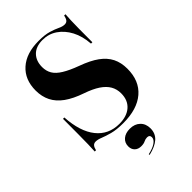

<svg xmlns="http://www.w3.org/2000/svg" viewBox="-240 -665 965 965"><g transform="rotate(-45 242.5 -182.0)"><path d="M243.5 11.3Q196 11.3 164.9 2.8Q133.9 -5.6 114.1 -13.7Q94.4 -21.8 79.8 -21.8Q67.7 -21.8 60.9 -14.1Q54 -6.5 50 10.5H41.1Q42.7 -10.5 43.1 -38.7Q43.5 -66.9 44 -110.1Q44.4 -153.2 44.4 -218.5H54Q60.5 -112.9 105.6 -56.5Q150.8 0 227.4 0Q280.6 0 311.3 -27Q341.9 -54 341.9 -102.4Q341.9 -132.3 328.2 -156Q314.5 -179.8 285.5 -199.2Q256.5 -218.5 209.7 -234.7Q153.2 -254 117.3 -279.8Q81.5 -305.6 64.5 -339.5Q47.6 -373.4 47.6 -416.1Q47.6 -493.5 97.2 -537.9Q146.8 -582.3 234.7 -582.3Q279 -582.3 306.9 -573.8Q334.7 -565.3 352.8 -556.5Q371 -547.6 386.3 -547.6Q398.4 -547.6 405.2 -555.6Q412.1 -563.7 415.3 -581.5H425Q423.4 -562.1 422.6 -539.5Q421.8 -516.9 421.4 -481Q421 -445.2 421 -386.3H411.3Q407.3 -442.7 385.5 -483.9Q363.7 -525 329.4 -548.4Q295.2 -571.8 251.6 -571.8Q204.8 -571.8 179.4 -546Q154 -520.2 154 -476.6Q154 -448.4 166.9 -426.6Q179.8 -404.8 210.1 -386.3Q240.3 -367.7 290.3 -349.2Q348.4 -328.2 383.5 -302.8Q418.5 -277.4 435.1 -244.4Q451.6 -211.3 451.6 -167.7Q451.6 -82.3 397.2 -35.5Q342.7 11.3 243.5 11.3ZM224.2 217.7 223.4 212.1Q257.3 204.8 276.2 191.9Q295.2 179 295.2 162.9Q295.2 146 277.4 146Q265.3 146 254.4 151.6Q243.5 157.3 225.8 157.3Q204 157.3 191.1 144.8Q178.2 132.3 178.2 111.3Q178.2 85.5 196.8 69.8Q215.3 54 246.8 54Q280.6 54 301.2 73.8Q321.8 93.5 321.8 126.6Q321.8 162.1 297.2 184.3Q272.6 206.5 224.2 217.7Z"/></g></svg>

Font: Playfair 144pt SemiCondensed ExtraBold
Style: Regular
Weight: 800
Width: 4
Designer: Claus Eggers Sørensen
Foundry: Claus Eggers Sørensen
Version: Version 2.203